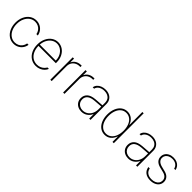

<svg xmlns="http://www.w3.org/2000/svg" viewBox="266 -1954 3212 3212"><g transform="rotate(45 1872.0 -347.5)"><path d="M49.8 -263.7Q49.8 -340.8 78.6 -403.6Q107.4 -466.3 158.7 -502.2Q210 -538.1 274.4 -538.1Q322.8 -538.1 364 -517.6Q405.3 -497.1 432.6 -460Q460 -422.9 467.8 -375H434.6Q427.7 -413.6 405.5 -443.8Q383.3 -474.1 349.4 -491Q315.4 -507.8 275.4 -507.8Q220.2 -507.8 176 -476.3Q131.8 -444.8 106.4 -389.2Q81.1 -333.5 81.1 -263.7Q81.1 -195.3 105.7 -139.4Q130.4 -83.5 174.6 -51.5Q218.8 -19.5 275.4 -19.5Q315.9 -19.5 350.1 -36.1Q384.3 -52.7 406.7 -83.5Q429.2 -114.3 435.5 -155.3H468.8Q460.9 -106 434.1 -68.4Q407.2 -30.8 366 -10Q324.7 10.7 275.4 10.7Q210 10.7 158.7 -24.9Q107.4 -60.5 78.6 -123Q49.8 -185.5 49.8 -263.7Z M567.4 -263.7Q567.4 -341.3 596.4 -404.1Q625.5 -466.8 676.3 -502.4Q727.1 -538.1 790 -538.1Q850.1 -538.1 900.1 -505.4Q950.2 -472.7 979.5 -414.8Q1008.8 -356.9 1008.8 -285.2V-260.7H598.6Q599.1 -192.9 623.5 -137.9Q647.9 -83 693.6 -51.3Q739.3 -19.5 800.8 -19.5Q843.3 -19.5 875.7 -34.4Q908.2 -49.3 928.7 -70.1Q949.2 -90.8 960 -111.3H994.1Q982.9 -80.6 956.5 -52.7Q930.2 -24.9 890.1 -7.1Q850.1 10.7 800.8 10.7Q731.4 10.7 678.5 -24.9Q625.5 -60.5 596.4 -123Q567.4 -185.5 567.4 -263.7ZM976.6 -291Q976.6 -350.6 951.7 -400.4Q926.8 -450.2 884 -479Q841.3 -507.8 790 -507.8Q739.3 -507.8 697 -479.5Q654.8 -451.2 628.7 -401.6Q602.5 -352.1 599.1 -291Z M1138.7 -530.3H1169.9V-446.3H1173.8Q1191.4 -487.8 1233.4 -512.5Q1275.4 -537.1 1329.1 -537.1H1344.7V-505.9H1328.1Q1282.7 -505.9 1246.8 -486.3Q1210.9 -466.8 1190.9 -431.9Q1170.9 -397 1170.9 -352.5V0H1138.7Z M1441.4 -530.3H1472.7V-446.3H1476.6Q1494.1 -487.8 1536.1 -512.5Q1578.1 -537.1 1631.8 -537.1H1647.5V-505.9H1630.9Q1585.4 -505.9 1549.6 -486.3Q1513.7 -466.8 1493.7 -431.9Q1473.6 -397 1473.6 -352.5V0H1441.4Z M1904.3 -302.7Q1940.9 -305.7 1984.6 -308.8Q2028.3 -312 2058.6 -314V-377.9Q2058.6 -417 2040.8 -446.8Q2022.9 -476.6 1990 -492.7Q1957 -508.8 1913.1 -508.8Q1855.5 -508.8 1814.2 -483.2Q1772.9 -457.5 1762.7 -412.1H1729.5Q1735.8 -450.7 1761.5 -479.2Q1787.1 -507.8 1826.7 -522.9Q1866.2 -538.1 1913.1 -538.1Q1963.9 -538.1 2003.9 -518.8Q2043.9 -499.5 2066.9 -462.6Q2089.8 -425.8 2089.8 -376V0H2058.6V-102.5H2055.7Q2032.2 -50.8 1986.3 -19.5Q1940.4 11.7 1880.9 11.7Q1835.9 11.7 1798.1 -6.8Q1760.3 -25.4 1738 -60.8Q1715.8 -96.2 1715.8 -144.5Q1715.8 -209.5 1760.5 -252Q1805.2 -294.4 1904.3 -302.7ZM1882.8 -18.6Q1932.1 -18.6 1972.4 -44.4Q2012.7 -70.3 2035.6 -116.5Q2058.6 -162.6 2058.6 -220.7V-285.6L2015.6 -282.2Q1928.2 -274.9 1913.1 -274.4Q1748 -261.7 1748 -144.5Q1748 -106.9 1765.6 -78.4Q1783.2 -49.8 1814 -34.2Q1844.7 -18.6 1882.8 -18.6Z M2222.7 -263.7Q2222.7 -342.3 2248.5 -404.8Q2274.4 -467.3 2321.5 -502.7Q2368.7 -538.1 2430.7 -538.1Q2494.1 -538.1 2540 -501.2Q2585.9 -464.4 2605.5 -403.3H2609.4V-707H2640.6V0H2609.4V-125H2605.5Q2584 -63 2538.8 -26.1Q2493.7 10.7 2430.7 10.7Q2368.2 10.7 2321 -24.7Q2273.9 -60.1 2248.3 -122.3Q2222.7 -184.6 2222.7 -263.7ZM2609.4 -263.7Q2609.4 -333.5 2587.9 -389.2Q2566.4 -444.8 2526.1 -476.3Q2485.8 -507.8 2431.6 -507.8Q2377.9 -507.8 2337.9 -476.1Q2297.9 -444.3 2276.4 -388.9Q2254.9 -333.5 2254.9 -263.7Q2254.9 -193.8 2276.4 -138.4Q2297.9 -83 2337.9 -51.3Q2377.9 -19.5 2431.6 -19.5Q2485.8 -19.5 2526.1 -51Q2566.4 -82.5 2587.9 -138.2Q2609.4 -193.8 2609.4 -263.7Z M3012.2 -302.7Q3048.8 -305.7 3092.5 -308.8Q3136.2 -312 3166.5 -314V-377.9Q3166.5 -417 3148.7 -446.8Q3130.9 -476.6 3097.9 -492.7Q3064.9 -508.8 3021 -508.8Q2963.4 -508.8 2922.1 -483.2Q2880.9 -457.5 2870.6 -412.1H2837.4Q2843.8 -450.7 2869.4 -479.2Q2895 -507.8 2934.6 -522.9Q2974.1 -538.1 3021 -538.1Q3071.8 -538.1 3111.8 -518.8Q3151.9 -499.5 3174.8 -462.6Q3197.8 -425.8 3197.8 -376V0H3166.5V-102.5H3163.6Q3140.1 -50.8 3094.2 -19.5Q3048.3 11.7 2988.8 11.7Q2943.8 11.7 2906 -6.8Q2868.2 -25.4 2845.9 -60.8Q2823.7 -96.2 2823.7 -144.5Q2823.7 -209.5 2868.4 -252Q2913.1 -294.4 3012.2 -302.7ZM2990.7 -18.6Q3040 -18.6 3080.3 -44.4Q3120.6 -70.3 3143.6 -116.5Q3166.5 -162.6 3166.5 -220.7V-285.6L3123.5 -282.2Q3036.1 -274.9 3021 -274.4Q2856 -261.7 2856 -144.5Q2856 -106.9 2873.5 -78.4Q2891.1 -49.8 2921.9 -34.2Q2952.6 -18.6 2990.7 -18.6Z M3521 -508.8Q3481 -508.8 3449.7 -494.6Q3418.5 -480.5 3400.9 -455.1Q3383.3 -429.7 3383.3 -397.5Q3383.3 -358.4 3409.9 -331.3Q3436.5 -304.2 3488.8 -291L3570.8 -270.5Q3630.9 -255.9 3661.9 -220.9Q3692.9 -186 3692.9 -135.7Q3692.9 -92.8 3670.4 -59.6Q3647.9 -26.4 3606.7 -7.8Q3565.4 10.7 3511.2 10.7Q3435.5 10.7 3388.7 -25.1Q3341.8 -61 3331.5 -127H3364.7Q3374 -74.2 3411.9 -46.4Q3449.7 -18.6 3511.2 -18.6Q3555.7 -18.6 3589.6 -33Q3623.5 -47.4 3642.1 -73.7Q3660.6 -100.1 3660.6 -134.8Q3660.6 -174.3 3635.7 -201.4Q3610.8 -228.5 3561 -240.2L3479 -260.7Q3416.5 -275.9 3384.3 -310.8Q3352.1 -345.7 3352.1 -396.5Q3352.1 -437.5 3373 -469.7Q3394 -502 3431.9 -520Q3469.7 -538.1 3518.1 -538.1Q3564.5 -538.1 3600.6 -522.5Q3636.7 -506.8 3658.9 -478.3Q3681.2 -449.7 3688 -412.1H3655.8Q3646 -457 3610.6 -482.7Q3575.2 -508.3 3521 -508.8Z"/></g></svg>

Font: Pretendard GOV Thin
Style: Regular
Weight: 100
Designer: Base glyphs from Inter by Rasmus Andersson; Hangeul glyphs from Noto Sans CJK(Source Han Sans) by Jang Soo-young and Kan
Foundry: Kil Hyung-jin
Version: Version 1.309